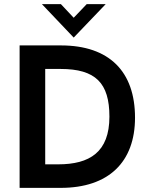

<svg xmlns="http://www.w3.org/2000/svg" viewBox="-20 -910 716 930"><path d="M337 -728 492 -890H400L337 -824L275 -890H183ZM75 0H274C506 0 634 -125 634 -340C634 -563 510 -690 275 -690H75ZM199 -114V-576H273C443 -576 510 -508 510 -345C510 -173 414 -114 262 -114Z"/></svg>

Font: FREAK Grotesk
Style: Bold
Weight: 700
Designer: La Scuola Open Source
Foundry: La Scuola Open Source
Version: Version 1.000;PS 1.0;hotconv 1.0.72;makeotf.lib2.5.5900